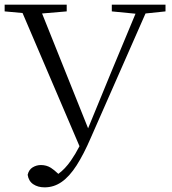

<svg xmlns="http://www.w3.org/2000/svg" viewBox="-22 -745 741 826"><path d="M97 7Q102 -15 118.5 -25Q135 -35 154 -35Q178 -35 197 -23Q211 -14 229 3Q258 -18 283 -54Q303 -83 320 -116L75 -689L-2 -696V-725H265V-696L159 -687L357 -193L454 -429L561 -686L459 -696V-725H690V-696L604 -687L369 -153Q338 -81 307.5 -33.5Q277 14 243.5 37.5Q210 61 170 61Q141 61 121 47.5Q101 34 97 7Z"/></svg>

Font: Early Summer Mincho Light
Style: Regular
Weight: 300
Designer: GuiWonder
Version: Version 1.002